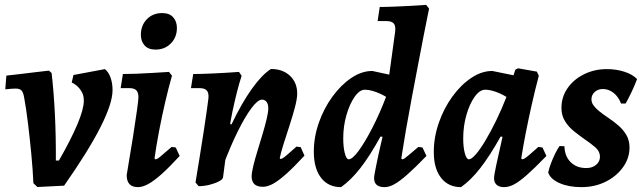

<svg xmlns="http://www.w3.org/2000/svg" viewBox="-20 -757 2639 789"><path d="M133.6 11.5 117.2 -4.2Q114.9 -58.9 108.7 -123.6Q102.5 -188.4 95 -250.2Q87.5 -312 79 -357.5Q75.4 -377.8 68.1 -385.4Q60.7 -393 44.7 -393Q39.3 -393 28.8 -392.4Q18.2 -391.9 10 -390.8Q1.7 -389.8 1.7 -389.8L6.1 -446.3Q33.2 -449.3 63.4 -452.8Q93.6 -456.4 120.2 -459.7Q146.7 -463 163.9 -464.8Q181.1 -466.7 181.1 -466.7L192.1 -457.1Q200.9 -380.9 205.5 -289.2Q210.1 -197.5 209.5 -97.2H222.1Q271.8 -184 298.2 -246.5Q324.5 -309 324.5 -343.3Q324.5 -365.3 315.2 -380.8Q305.9 -396.3 294.2 -405.7Q282.4 -415.1 274.7 -417.8L281.9 -448.8L411.1 -473Q426.3 -460.8 434.4 -437.8Q442.5 -414.8 442.5 -386.6Q442.5 -332.4 393 -234.7Q343.6 -137 243.4 6Z M618.4 -102.3Q625 -102.3 636.1 -111.3Q647.2 -120.3 685.2 -153.2L702.2 -150.9L718.3 -116.1Q676.1 -70.2 644.6 -41.9Q613 -13.7 589.5 -0.9Q566 12 546.8 12Q500.6 12 500.6 -37.4Q515.6 -125.3 526.4 -193.9Q537.2 -262.5 543.1 -305.4Q548.9 -348.3 548.9 -357Q548.9 -377.3 540.1 -386.1Q531.2 -394.9 510.9 -394.9H475.8L485 -452.8Q507.8 -452.8 540.2 -454Q572.6 -455.2 608 -457.4Q643.4 -459.6 674.5 -461.5L686.7 -445.9Q672.9 -397.8 658.9 -337.6Q644.9 -277.4 633.4 -216.9Q622 -156.5 614.9 -105.9ZM619.4 -553.2Q589.2 -553.2 574.1 -570.4Q558.9 -587.5 558.9 -614Q558.9 -652.6 583.5 -678Q608.1 -703.3 646.4 -703.3Q676.5 -703.3 691.7 -685.9Q707 -668.6 707 -642.1Q707 -603.9 682.1 -578.6Q657.2 -553.2 619.4 -553.2Z M1060.5 10.6Q1014.1 10.6 1014.1 -31.9Q1014.1 -47.6 1021 -75.7Q1027.8 -103.8 1038.2 -137.3Q1048.5 -170.9 1058.7 -205Q1068.8 -239.1 1075.7 -267.5Q1082.5 -295.9 1082.5 -312.4Q1082.5 -328.6 1075.5 -338.1Q1068.4 -347.6 1056.6 -347.6Q1039.5 -347.6 1013.4 -312.7Q987.3 -277.9 956.8 -216.5Q926.3 -155.1 896.6 -75.2L910.5 -250.5L931.3 -245.8Q973.4 -333.8 1015.1 -392.1Q1056.8 -450.5 1093.4 -473.5Q1142 -473.5 1171.7 -445.5Q1201.3 -417.6 1201.3 -372.5Q1201.3 -351.5 1192.2 -316.8Q1183 -282.1 1170.3 -242.9Q1157.6 -203.7 1146.1 -167.8Q1134.7 -132 1129.5 -107.2L1132.5 -103.7Q1136.6 -103.7 1142.4 -107.2Q1148.2 -110.7 1161.2 -121.9Q1174.3 -133.1 1198.4 -154.6L1215.8 -152.2L1231.1 -117.4Q1188 -70.6 1156.6 -42.6Q1125.3 -14.6 1102.5 -2Q1079.7 10.6 1060.5 10.6ZM796.2 8.1 783.4 -7.2Q792 -58.5 800.9 -114.1Q809.8 -169.7 817.6 -220.1Q825.3 -270.4 830.3 -306.2Q835.2 -342 836.6 -353.6Q838.4 -375.5 829.7 -385.2Q821.1 -394.9 799.4 -394.9H764.7L774 -452.8Q804.4 -452.8 856.9 -455.2Q909.4 -457.6 962.1 -461.5L972.9 -445.4Q963.1 -415.6 953.3 -376.8Q943.5 -338 935.5 -299.8Q927.5 -261.5 923.4 -231.9L909.4 -126.6L896.5 -28Q895.6 -20 879.5 -11.6Q863.4 -3.2 840.6 2.5Q817.8 8.1 796.2 8.1Z M1632.4 -102.3Q1636.5 -102.3 1640.4 -104.7Q1644.4 -107.1 1657.4 -117.8Q1670.4 -128.5 1699.3 -153.2L1716.2 -150.9L1732.4 -116.1Q1685.1 -67.2 1653.5 -39.4Q1622 -11.7 1600.5 0.1Q1579.1 12 1560 12Q1517.2 12 1517.2 -25.6Q1517.2 -30.7 1519.9 -45.8Q1522.6 -60.9 1526.9 -81.4Q1531.1 -102 1535.7 -123.6Q1540.4 -145.1 1544.9 -164.1Q1549.4 -183.1 1552.1 -194.8L1543.7 -195.9Q1499.3 -115.3 1460.6 -65.9Q1421.9 -16.5 1381.6 12Q1328.8 12 1299.2 -26.5Q1269.6 -65 1269.6 -133.5Q1269.6 -194.1 1290.3 -252.9Q1310.9 -311.8 1346 -359.8Q1381 -407.9 1423.6 -436.6Q1466.1 -465.4 1509.9 -465.4L1579.6 -450.3L1603.8 -627Q1606.8 -650.4 1598.2 -660.5Q1589.6 -670.5 1566.9 -670.5H1531.8L1540.5 -728.4Q1568.4 -728.4 1601.3 -729.8Q1634.2 -731.3 1664 -732.7Q1693.8 -734.2 1712.5 -735.6Q1731.2 -737.1 1731.2 -737.1L1743.3 -721.5Q1743.3 -721.5 1737 -691Q1730.7 -660.6 1720.6 -608.5Q1710.5 -556.5 1698.1 -491.5Q1685.7 -426.6 1672.6 -357.6Q1659.5 -288.6 1648.2 -223.2Q1637 -157.9 1629 -105.9ZM1412.8 -102.3Q1428.2 -102.3 1454.4 -138.1Q1480.6 -174 1510.5 -232.4Q1540.5 -290.8 1566.5 -359.1Q1557.7 -364.6 1543.2 -371.4Q1528.6 -378.2 1511.6 -383.3Q1494.6 -388.4 1479.4 -388.4Q1457.7 -388.4 1437.2 -359Q1416.7 -329.5 1403.6 -284Q1390.5 -238.4 1390.5 -188.8Q1390.5 -152.1 1397 -127.2Q1403.5 -102.3 1412.8 -102.3Z M2125.4 -102.3Q2130 -102.3 2136.5 -106.3Q2143 -110.2 2156.2 -121.4Q2169.5 -132.6 2192.3 -153.2L2209.2 -150.9L2225.4 -116.1Q2176.4 -65.5 2144.9 -37.8Q2113.3 -10.1 2092.1 1Q2071 12 2050.8 12Q2031.8 12 2021 2.5Q2010.2 -7.1 2010.2 -24.5Q2010.2 -35.5 2019.2 -78.3Q2028.3 -121.2 2045.1 -194.8L2037.3 -195.9Q1991.9 -114.9 1953.4 -65.8Q1915 -16.6 1874.6 12Q1822.3 12 1792.5 -26.2Q1762.6 -64.4 1762.6 -132.4Q1762.6 -193 1783.3 -252.4Q1803.9 -311.8 1838.7 -359.8Q1873.5 -407.9 1916.3 -436.6Q1959.1 -465.4 2002.9 -465.4L2090.3 -447.6L2097.5 -470.4L2108.8 -476.3L2186.2 -462.7L2194.2 -445.7Q2179.5 -390.5 2165.5 -328.8Q2151.6 -267.2 2140.3 -209.6Q2129.1 -152 2122 -105.9ZM1906.9 -102.3Q1917.6 -102.3 1935.8 -123.4Q1954.1 -144.6 1975.7 -181Q1997.4 -217.4 2019.6 -263.1Q2041.8 -308.8 2061.2 -358.6Q2039.5 -372.1 2015.6 -380.3Q1991.6 -388.4 1974 -388.4Q1951.3 -388.4 1930.5 -359.3Q1909.7 -330.1 1896.6 -284.5Q1883.5 -238.9 1883.5 -188.1Q1883.5 -151.3 1890.3 -126.8Q1897 -102.3 1906.9 -102.3Z M2299.4 -156Q2300.7 -114.5 2325.3 -90.4Q2349.8 -66.4 2389.1 -66.4Q2414 -66.4 2429.8 -79.8Q2445.5 -93.2 2445.5 -112.9Q2445.5 -134.8 2426.6 -151.4Q2407.6 -167.9 2381.6 -185.4Q2359.6 -200.8 2337.9 -218.4Q2316.2 -235.9 2301.7 -259.2Q2287.2 -282.5 2287.2 -313.6Q2287.2 -358.4 2312.1 -394.4Q2336.9 -430.4 2379.7 -451.7Q2422.5 -473 2473.8 -473Q2512.3 -473 2545.7 -462.3Q2579 -451.6 2598 -432.1Q2587.5 -404.2 2574.5 -377.1Q2561.5 -350.1 2550.9 -331.6H2532Q2521.4 -359.6 2501.3 -375.4Q2481.3 -391.2 2457.1 -391.2Q2437.6 -391.2 2424 -379.1Q2410.5 -367 2410.5 -348.9Q2410.5 -335.6 2419 -324Q2427.5 -312.4 2440.5 -301.5Q2457.5 -287.6 2479.2 -273.2Q2500.9 -258.8 2520.9 -241.6Q2540.9 -224.3 2553.9 -202.3Q2566.9 -180.2 2566.9 -151Q2566.9 -106.7 2540 -69.5Q2513.2 -32.3 2468.5 -10.1Q2423.8 12 2369.1 12Q2316.8 12 2279.2 -4.6Q2241.6 -21.2 2232.7 -48.1Q2236.2 -64.9 2244.1 -85.6Q2251.9 -106.4 2261.4 -125.8Q2270.9 -145.2 2279.5 -156.9Z"/></svg>

Font: Alegreya
Style: Italic
Weight: 400
Italic angle: -7°
Designer: Juan Pablo del Peral
Foundry: Huerta Tipografica
Version: Version 2.009